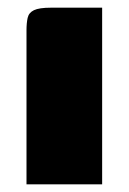

<svg xmlns="http://www.w3.org/2000/svg" viewBox="-20 -480 335 500"><path d="M49 0Q49 -100 49 -200.5Q49 -301 49 -401Q49 -420 52 -433.5Q55 -447 68.5 -453.5Q82 -460 113 -460H246V0Z"/></svg>

Font: Genos Thin ExtraBold
Style: Regular
Weight: 800
Version: Version 1.010